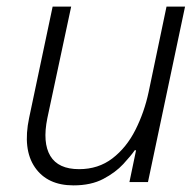

<svg xmlns="http://www.w3.org/2000/svg" viewBox="-20 -550 593 580"><path d="M202 10Q123 10 85.5 -44.5Q48 -99 68 -194L139 -530H195L123 -193Q108 -119 132 -79Q156 -39 219 -39Q277 -39 319.5 -71.5Q362 -104 389 -157.5Q416 -211 429 -272L483 -530H539L427 0H371L391 -96H387Q376 -80 352.5 -54.5Q329 -29 292 -9.5Q255 10 202 10Z"/></svg>

Font: Be Vietnam Pro ExtraLight
Style: Italic
Weight: 200
Italic angle: -12°
Designer: Lam Bao, Tony Le, Vietanh Nguyen
Foundry: Yellow Type Foundry
Version: Version 1.002; ttfautohint (v1.8.3)